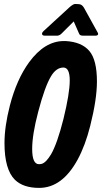

<svg xmlns="http://www.w3.org/2000/svg" viewBox="-20 -916 501 941"><path d="M341.3 -811 282.2 -752Q272.5 -742.2 261.7 -741.2Q258.8 -741.2 254.9 -741.2H199.2Q186 -741.2 186 -751Q186.5 -757.3 193.4 -763.7L323.2 -882.8Q339.8 -896.5 348.1 -896.5Q349.1 -896.5 350.6 -896.5L368.2 -895.5Q381.8 -894 390.6 -879.4Q391.1 -878.4 391.6 -877.9L458 -757.8Q464.8 -747.1 456.1 -742.7Q452.6 -741.2 448.2 -741.2H387.7Q373.5 -741.2 369.6 -747.6Q368.7 -749.5 367.2 -752ZM167 -367.2Q137.7 -255.9 137.7 -186Q137.7 -111.3 170.9 -111.3Q178.2 -111.3 185.5 -113.3Q206.5 -120.1 230.5 -160.2Q260.7 -212.9 291 -333Q321.8 -458.5 321.8 -521.5Q321.8 -584.5 291 -585Q255.9 -585 230.5 -543Q199.7 -492.2 167 -367.2ZM28.3 -398.4Q61.5 -526.9 122.6 -610.8Q198.7 -714.8 293 -714.8Q297.4 -714.8 301.8 -714.8Q380.4 -710.4 418 -666Q455.1 -622.1 455.1 -516.6Q455.1 -429.2 421.9 -297.9Q397.9 -203.1 360.8 -134.3Q285.2 4.9 171.9 4.9Q94.2 4.9 53.2 -34.7Q2 -85.4 2 -214.8Q2 -295.9 28.3 -398.4Z"/></svg>

Font: Allan
Style: Bold
Weight: 700
Version: Version 1.005